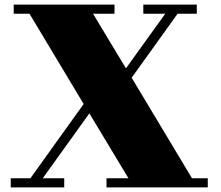

<svg xmlns="http://www.w3.org/2000/svg" viewBox="-20 -820 969 840"><path d="M889 -40V0H446V-40H542L371 -324L167 -40H261V0H27V-40H113L346 -365L109 -760H40V-800H481V-760H387L531 -521L703 -760H607V-800H841V-760H757L556 -480L820 -40Z"/></svg>

Font: Kumar One
Style: Regular
Weight: 400
Designer: Parimal Parmar
Foundry: Indian Type Foundry
Version: Version 1.001;PS 1.001;hotconv 1.0.88;makeotf.lib2.5.647800